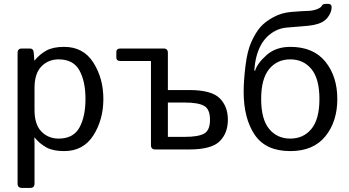

<svg xmlns="http://www.w3.org/2000/svg" viewBox="-20 -759 1774 975"><path d="M91.3 195.3Q69.3 195.3 69.3 173.3V-490.7Q69.3 -512.7 91.3 -512.7H132.3Q149.9 -512.7 151.4 -490.7L154.3 -451.7H155.3Q182.1 -483.9 215.8 -502.4Q249.5 -521 305.7 -521Q403.3 -521 454.1 -441.2Q504.9 -361.3 504.9 -256.3Q504.9 -151.4 454.1 -71.5Q403.3 8.3 305.7 8.3Q249.5 8.3 215.8 -10.3Q182.1 -28.8 155.3 -61H154.3Q155.3 -46.4 155.3 -31.2V173.3Q155.3 195.3 133.3 195.3ZM155.3 -200.2Q155.3 -127 190.2 -91.1Q225.1 -55.2 277.8 -55.2Q352.1 -55.2 383.1 -110.8Q414.1 -166.5 414.1 -256.3Q414.1 -346.2 383.1 -401.9Q352.1 -457.5 277.8 -457.5Q225.1 -457.5 190.2 -421.6Q155.3 -385.7 155.3 -312.5Z M592.8 -449.2Q570.8 -449.2 570.8 -466.3V-495.6Q570.8 -512.7 592.8 -512.7H810.5Q832.5 -512.7 832.5 -490.7V-301.8H940.9Q1053.2 -301.8 1095.2 -260.5Q1137.2 -219.2 1137.2 -150.9Q1137.2 -82.5 1095.2 -41.3Q1053.2 0 940.9 0H768.6Q746.6 0 746.6 -22V-449.2ZM832.5 -64H918.5Q986.8 -64 1016.6 -80.6Q1046.4 -97.2 1046.4 -150.9Q1046.4 -204.6 1016.6 -221.4Q986.8 -238.3 918.5 -238.3H832.5Z M1217.3 -293Q1217.3 -348.6 1226.6 -424.8Q1235.8 -501 1256.8 -547.1Q1277.8 -593.3 1302 -621.1Q1326.2 -648.9 1367.9 -671.6Q1409.7 -694.3 1457.5 -698.2Q1515.6 -703.1 1542.5 -703.6Q1569.3 -704.1 1591.3 -712.9Q1610.4 -720.7 1614.5 -730Q1618.7 -739.3 1635.3 -739.3H1647Q1664.1 -739.3 1664.1 -722.2Q1664.1 -696.3 1643.1 -669.2Q1622.1 -642.1 1573.2 -632.3Q1551.8 -627.9 1509.3 -625Q1466.8 -622.1 1434.8 -618.9Q1402.8 -615.7 1378.4 -602.5Q1281.7 -552.2 1271.5 -401.4L1275.4 -399.4Q1285.2 -435.5 1332.5 -478.3Q1379.9 -521 1454.1 -521Q1571.3 -521 1632.1 -446Q1692.9 -371.1 1692.9 -256.3Q1692.9 -141.6 1632.1 -66.7Q1571.3 8.3 1454.1 8.3Q1329.1 8.3 1273.2 -75Q1217.3 -158.2 1217.3 -293ZM1306.2 -256.3Q1306.2 -153.8 1346.7 -104.5Q1387.2 -55.2 1454.1 -55.2Q1521 -55.2 1561.5 -104.5Q1602.1 -153.8 1602.1 -256.3Q1602.1 -358.9 1561.5 -408.2Q1521 -457.5 1454.1 -457.5Q1387.2 -457.5 1346.7 -408.2Q1306.2 -358.9 1306.2 -256.3Z"/></svg>

Font: Istok
Style: Regular
Weight: 500
Designer: Andrey V. Panov
Foundry: Andrey V. Panov
Version: Version 1.0.3